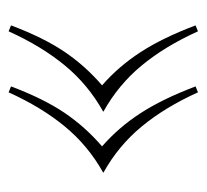

<svg xmlns="http://www.w3.org/2000/svg" viewBox="-37 -429 478 444"><g transform="rotate(90 202.0 -207.0)"><path d="M237.9 -207.3V-206.5Q175.8 -171.8 131.5 -118.1Q87.1 -64.5 52.4 12.1L38.7 6.5Q66.9 -68.5 99.6 -116.9Q132.3 -165.3 177.4 -204Q133.9 -241.9 100.8 -292.7Q67.7 -343.5 38.7 -420.2L52.4 -425.8Q87.1 -349.2 131.5 -295.6Q175.8 -241.9 237.9 -207.3ZM379 -207.3V-206.5Q316.9 -171.8 272.6 -118.1Q228.2 -64.5 193.5 12.1L179.8 6.5Q208.1 -68.5 240.7 -116.9Q273.4 -165.3 318.5 -204Q275 -241.9 241.9 -292.7Q208.9 -343.5 179.8 -420.2L193.5 -425.8Q228.2 -349.2 272.6 -295.6Q316.9 -241.9 379 -207.3Z"/></g></svg>

Font: Playfair Display
Style: Regular
Weight: 400
Designer: Claus Eggers Sørensen
Foundry: Claus Eggers Sørensen
Version: Version 1.005; ttfautohint (v1.2) -l 10 -r 42 -G 200 -x 21 -